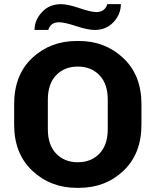

<svg xmlns="http://www.w3.org/2000/svg" viewBox="-20 -893 748 923"><path d="M561 -873Q561 -825 526 -787Q491 -749 435 -749Q402 -749 346 -767.5Q290 -786 264 -786Q223 -786 212 -749H146Q146 -796 181.5 -834.5Q217 -873 273 -873Q306 -873 361.5 -854Q417 -835 443 -835Q484 -835 496 -873ZM349 10Q223 10 135.5 -72Q48 -154 48 -294V-392Q48 -533 135 -614.5Q222 -696 349 -696H360Q485 -696 572.5 -614Q660 -532 660 -392V-294Q660 -154 573.5 -72Q487 10 360 10ZM498 -272V-414Q498 -490 458 -531.5Q418 -573 354 -573Q290 -573 250 -531.5Q210 -490 210 -414V-272Q210 -196 250 -154.5Q290 -113 354 -113Q418 -113 458 -154.5Q498 -196 498 -272Z"/></svg>

Font: Chivo
Style: Bold
Weight: 700
Designer: Hector Gatti
Foundry: Omnibus-Type
Version: Version 1.007;PS 001.007;hotconv 1.0.88;makeotf.lib2.5.64775